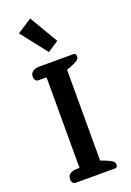

<svg xmlns="http://www.w3.org/2000/svg" viewBox="-180 -1034 750 1097"><g transform="rotate(-20 195.0 -485.5)"><path d="M67 -913 156 -971 258 -798 191 -754ZM56 -30Q56 -51 71 -61.5Q86 -72 112 -72H129V-623H81Q69 -623 62.5 -631Q56 -639 56 -653Q56 -674 71 -684.5Q86 -695 111 -695H317Q327 -695 330.5 -690.5Q334 -686 334 -678Q334 -665 325.5 -657Q317 -649 296 -640L254 -623V-72L296 -55Q317 -46 325.5 -38Q334 -30 334 -17Q334 -9 330.5 -4.5Q327 0 317 0H81Q69 0 62.5 -8Q56 -16 56 -30Z"/></g></svg>

Font: Maitree Semibold
Style: Regular
Weight: 600
Designer: CadsonDemak Team
Foundry: CadsonDemak
Version: Version 1.000